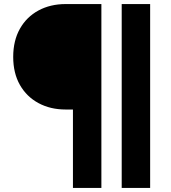

<svg xmlns="http://www.w3.org/2000/svg" viewBox="-20 -710 844 945"><path d="M45 -430Q45 -510 78 -568.5Q111 -627 169.5 -658.5Q228 -690 303 -690H479V215H339V-171H303Q228 -171 169.5 -202.5Q111 -234 78 -292Q45 -350 45 -430ZM579 215V-690H719V215Z"/></svg>

Font: Radio Canada
Style: Bold
Weight: 700
Designer: Charles Daoud, Etienne Aubert Bonn, Alexandre Saumier Demers, Jacques Le Bailly
Foundry: Radio-Canada
Version: Version 2.104; ttfautohint (v1.8.4.7-5d5b);gftools[0.9.28.de